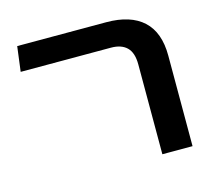

<svg xmlns="http://www.w3.org/2000/svg" viewBox="-90 -706 886 811"><g transform="rotate(-15 353.0 -300.0)"><path d="M524 0V-393Q524 -444 500 -467.5Q476 -491 431 -491H36L50 -600H439Q545 -600 600.5 -549Q656 -498 656 -396V0Z"/></g></svg>

Font: Noto Sans Hebrew Thin SemiBold
Style: Regular
Weight: 600
Version: Version 3.001